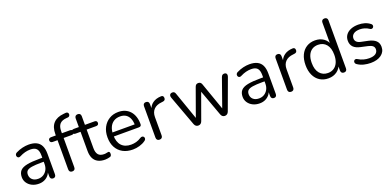

<svg xmlns="http://www.w3.org/2000/svg" viewBox="-2 -1551 4885 2398"><g transform="rotate(-20 2440.5 -351.5)"><path d="M229 9Q179 9 139.5 -10.5Q100 -30 77 -64Q54 -98 54 -140Q54 -194 81.5 -225Q109 -256 172.5 -269Q236 -282 346 -282H391V-229H347Q266 -229 219.5 -221.5Q173 -214 154.5 -196Q136 -178 136 -145Q136 -104 164.5 -78Q193 -52 242 -52Q282 -52 312.5 -71Q343 -90 360.5 -123Q378 -156 378 -199V-313Q378 -375 353 -402.5Q328 -430 271 -430Q236 -430 201 -421Q166 -412 127 -392Q113 -385 103 -387.5Q93 -390 87 -398Q81 -406 80 -416.5Q79 -427 84.5 -437Q90 -447 102 -453Q146 -475 189 -485Q232 -495 271 -495Q334 -495 375 -474.5Q416 -454 436 -412.5Q456 -371 456 -306V-35Q456 -15 446.5 -4Q437 7 419 7Q400 7 390 -4Q380 -15 380 -35V-113H389Q381 -75 358.5 -48Q336 -21 303 -6Q270 9 229 9Z M672 7Q653 7 642.5 -4Q632 -15 632 -35V-423H568Q552 -423 542.5 -431.5Q533 -440 533 -455Q533 -470 542.5 -478Q552 -486 568 -486H654L632 -465V-503Q632 -598 678.5 -648Q725 -698 815 -706L844 -709Q858 -710 866.5 -704Q875 -698 877.5 -689Q880 -680 878 -670.5Q876 -661 869 -654Q862 -647 852 -646L829 -644Q768 -639 740.5 -607Q713 -575 713 -513V-471L701 -486H821Q838 -486 847 -478Q856 -470 856 -455Q856 -440 847 -431.5Q838 -423 821 -423H713V-35Q713 7 672 7Z M1110 9Q1053 9 1014.5 -11.5Q976 -32 957 -71.5Q938 -111 938 -168V-423H871Q854 -423 845 -431.5Q836 -440 836 -455Q836 -470 845 -478Q854 -486 871 -486H938V-601Q938 -621 949 -631.5Q960 -642 979 -642Q998 -642 1008.5 -631.5Q1019 -621 1019 -601V-486H1145Q1162 -486 1171 -478Q1180 -470 1180 -455Q1180 -440 1171 -431.5Q1162 -423 1145 -423H1019V-176Q1019 -119 1043 -89.5Q1067 -60 1121 -60Q1140 -60 1153.5 -64Q1167 -68 1176 -68Q1185 -69 1191 -62Q1197 -55 1197 -38Q1197 -26 1192.5 -16Q1188 -6 1177 -2Q1165 2 1145.5 5.5Q1126 9 1110 9Z M1479 9Q1402 9 1346.5 -21.5Q1291 -52 1260.5 -108Q1230 -164 1230 -242Q1230 -318 1260 -374.5Q1290 -431 1342.5 -463Q1395 -495 1464 -495Q1513 -495 1552 -478.5Q1591 -462 1618.5 -431Q1646 -400 1660.5 -356Q1675 -312 1675 -257Q1675 -241 1666 -233.5Q1657 -226 1640 -226H1292V-279H1621L1605 -266Q1605 -320 1589 -357.5Q1573 -395 1542.5 -415Q1512 -435 1466 -435Q1415 -435 1379.5 -411.5Q1344 -388 1326 -346.5Q1308 -305 1308 -250V-244Q1308 -152 1352.5 -104Q1397 -56 1479 -56Q1513 -56 1546.5 -65Q1580 -74 1612 -95Q1626 -104 1637.5 -103.5Q1649 -103 1656 -96.5Q1663 -90 1665.5 -80.5Q1668 -71 1663.5 -60Q1659 -49 1646 -41Q1613 -17 1568 -4Q1523 9 1479 9Z M1833 7Q1813 7 1802.5 -4Q1792 -15 1792 -35V-452Q1792 -472 1802 -482.5Q1812 -493 1831 -493Q1850 -493 1860.5 -482.5Q1871 -472 1871 -452V-371H1861Q1877 -430 1922 -462Q1967 -494 2033 -496Q2048 -497 2057 -489.5Q2066 -482 2067 -464Q2068 -447 2059 -437Q2050 -427 2031 -425L2015 -423Q1947 -417 1910.5 -379.5Q1874 -342 1874 -277V-35Q1874 -15 1863.5 -4Q1853 7 1833 7Z M2348 7Q2331 7 2318 -2Q2305 -11 2297 -31L2148 -436Q2142 -453 2144.5 -466Q2147 -479 2157 -486Q2167 -493 2182 -493Q2197 -493 2206.5 -486Q2216 -479 2222 -460L2362 -60H2338L2482 -460Q2489 -478 2499.5 -485.5Q2510 -493 2527 -493Q2543 -493 2554 -485Q2565 -477 2571 -460L2712 -60H2689L2831 -462Q2838 -480 2848 -486.5Q2858 -493 2872 -493Q2888 -493 2896.5 -485Q2905 -477 2906 -464Q2907 -451 2901 -436L2752 -31Q2745 -12 2731.5 -2.5Q2718 7 2701 7Q2684 7 2671 -2.5Q2658 -12 2651 -31L2503 -437H2546L2399 -31Q2392 -12 2379 -2.5Q2366 7 2348 7Z M3164 9Q3114 9 3074.5 -10.5Q3035 -30 3012 -64Q2989 -98 2989 -140Q2989 -194 3016.5 -225Q3044 -256 3107.5 -269Q3171 -282 3281 -282H3326V-229H3282Q3201 -229 3154.5 -221.5Q3108 -214 3089.5 -196Q3071 -178 3071 -145Q3071 -104 3099.5 -78Q3128 -52 3177 -52Q3217 -52 3247.5 -71Q3278 -90 3295.5 -123Q3313 -156 3313 -199V-313Q3313 -375 3288 -402.5Q3263 -430 3206 -430Q3171 -430 3136 -421Q3101 -412 3062 -392Q3048 -385 3038 -387.5Q3028 -390 3022 -398Q3016 -406 3015 -416.5Q3014 -427 3019.5 -437Q3025 -447 3037 -453Q3081 -475 3124 -485Q3167 -495 3206 -495Q3269 -495 3310 -474.5Q3351 -454 3371 -412.5Q3391 -371 3391 -306V-35Q3391 -15 3381.5 -4Q3372 7 3354 7Q3335 7 3325 -4Q3315 -15 3315 -35V-113H3324Q3316 -75 3293.5 -48Q3271 -21 3238 -6Q3205 9 3164 9Z M3582 7Q3562 7 3551.5 -4Q3541 -15 3541 -35V-452Q3541 -472 3551 -482.5Q3561 -493 3580 -493Q3599 -493 3609.5 -482.5Q3620 -472 3620 -452V-371H3610Q3626 -430 3671 -462Q3716 -494 3782 -496Q3797 -497 3806 -489.5Q3815 -482 3816 -464Q3817 -447 3808 -437Q3799 -427 3780 -425L3764 -423Q3696 -417 3659.5 -379.5Q3623 -342 3623 -277V-35Q3623 -15 3612.5 -4Q3602 7 3582 7Z M4078 9Q4013 9 3964.5 -22Q3916 -53 3889.5 -109.5Q3863 -166 3863 -243Q3863 -321 3889.5 -377.5Q3916 -434 3964.5 -464.5Q4013 -495 4078 -495Q4144 -495 4191 -462Q4238 -429 4254 -373H4243V-671Q4243 -691 4253.5 -701.5Q4264 -712 4284 -712Q4303 -712 4313.5 -701.5Q4324 -691 4324 -671V-35Q4324 -15 4314 -4Q4304 7 4284 7Q4265 7 4254.5 -4Q4244 -15 4244 -35V-130L4255 -116Q4239 -59 4191.5 -25Q4144 9 4078 9ZM4095 -56Q4140 -56 4174 -78Q4208 -100 4226.5 -142Q4245 -184 4245 -243Q4245 -334 4204.5 -382Q4164 -430 4095 -430Q4049 -430 4015.5 -408.5Q3982 -387 3963.5 -345.5Q3945 -304 3945 -243Q3945 -153 3986 -104.5Q4027 -56 4095 -56Z M4640 9Q4595 9 4549.5 -2Q4504 -13 4465 -40Q4455 -47 4451 -56.5Q4447 -66 4448.5 -75.5Q4450 -85 4456.5 -92Q4463 -99 4472.5 -100.5Q4482 -102 4494 -96Q4533 -72 4569.5 -62.5Q4606 -53 4642 -53Q4699 -53 4728 -74Q4757 -95 4757 -131Q4757 -159 4738 -175.5Q4719 -192 4678 -201L4587 -221Q4524 -234 4493.5 -266Q4463 -298 4463 -349Q4463 -394 4486.5 -426.5Q4510 -459 4553 -477Q4596 -495 4653 -495Q4697 -495 4736.5 -483.5Q4776 -472 4808 -447Q4818 -440 4821.5 -430.5Q4825 -421 4822.5 -411.5Q4820 -402 4813 -395.5Q4806 -389 4796 -388Q4786 -387 4775 -394Q4745 -414 4714 -423.5Q4683 -433 4653 -433Q4597 -433 4568 -411Q4539 -389 4539 -353Q4539 -325 4557 -307Q4575 -289 4613 -281L4704 -262Q4769 -248 4801.5 -217.5Q4834 -187 4834 -135Q4834 -69 4781 -30Q4728 9 4640 9Z"/></g></svg>

Font: Nunito ExtraLight
Style: Regular
Weight: 400
Version: Version 3.602